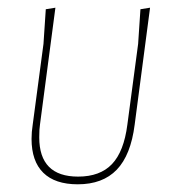

<svg xmlns="http://www.w3.org/2000/svg" viewBox="-20 -476 455 499"><path d="M62 -115Q62 -133 65 -152L93 -362L99 -452L124 -456L84 -153Q82 -141 82 -119Q82 -17 183 -17Q240 -17 271 -49.5Q302 -82 311 -152L339 -362L345 -452L370 -456L330 -152Q320 -73 283.5 -35Q247 3 182 3Q123 3 92.5 -27Q62 -57 62 -115Z"/></svg>

Font: Luna Sans Thin
Style: Italic
Weight: 250
Italic angle: -7°
Designer: Juan Pablo del Peral
Foundry: Huerta Tipografica
Version: Version 2.001; ttfautohint (v1.5)